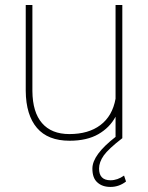

<svg xmlns="http://www.w3.org/2000/svg" viewBox="-20 -548 587 761"><path d="M464.8 0C464.8 0 464.8 -528.3 464.8 -528.3C464.8 -528.3 438 -528.3 438 -528.3C438 -528.3 438 -156.7 438 -156.7C438 -156.7 438 -156.7 438 -156.7C429.7 -110.8 409.7 -76.2 377.9 -52.2C346.2 -28.3 305.2 -16.6 254.9 -16.6C254.9 -16.6 254.9 -16.6 254.9 -16.6C207.5 -16.6 171.4 -31.2 146.5 -60.1C121.6 -88.9 108.9 -130.9 108.4 -187C108.4 -187 108.4 -528.3 108.4 -528.3C108.4 -528.3 82 -528.3 82 -528.3C82 -528.3 82 -188 82 -188C82 -188 82 -188 82 -188C82.5 -123.5 97.7 -74.7 126.5 -41C155.3 -7.3 198.2 9.8 255.9 9.8C255.9 9.8 255.9 9.8 255.9 9.8C301.8 9.8 339.8 1 369.6 -16.1C399.4 -33.2 422.4 -56.2 438 -85.4C438 -85.4 438 -5.4 438 -5.4C438 -5.4 438 -5.4 438 -5.4C377 42 346.2 83.5 346.2 120.1C346.2 120.1 346.2 120.1 346.2 120.1C346.2 145 352.5 163.1 365.7 174.8C378.9 187 396 192.9 418 192.9C418 192.9 418 192.9 418 192.9C440.9 192.9 461.4 185.5 479.5 171.4C479.5 171.4 471.7 147.9 471.7 147.9C471.7 147.9 471.7 147.9 471.7 147.9C454.6 160.2 436.5 166.5 418 166.5C418 166.5 418 166.5 418 166.5C387.7 166.5 372.6 150.9 372.6 120.1C372.6 120.1 372.6 120.1 372.6 120.1C372.6 103 378.9 85.9 391.1 68.4C403.3 51.3 427.7 28.3 464.4 0C464.4 0 464.8 0 464.8 0Z"/></svg>

Font: WOX
Style: Regular
Weight: 500
Designer: Google
Foundry: ""
Version: ""